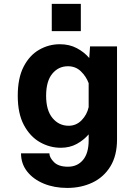

<svg xmlns="http://www.w3.org/2000/svg" viewBox="-20 -734 690 968"><path d="M286.5 11Q231 11 181.2 -17.2Q131.5 -45.5 100.5 -103.5Q69.5 -161.5 69.5 -251Q69.5 -340.5 99.2 -398Q129 -455.5 177.5 -483.2Q226 -511 281.5 -511Q330 -511 367.2 -491.2Q404.5 -471.5 430 -441.5L434 -500H570V-30.5Q570 50.5 536.5 105Q503 159.5 446 186.5Q389 213.5 319 213.5Q253.5 213.5 200.8 191.8Q148 170 117 130.8Q86 91.5 86 39H229Q229 60 252 83.2Q275 106.5 322.5 106.5Q370 106.5 398.5 72.5Q427 38.5 427 -26.5V-56.5Q402 -27.5 366.8 -8.2Q331.5 11 286.5 11ZM212.5 -251Q212.5 -177.5 244.8 -138.8Q277 -100 326 -100Q364.5 -100 391.5 -127.8Q418.5 -155.5 427 -194V-314.5Q414.5 -348.5 388 -374.2Q361.5 -400 322.5 -400Q274.5 -400 243.5 -362.2Q212.5 -324.5 212.5 -251ZM241 -714.5H387.5V-577H241Z"/></svg>

Font: Trispace SemiBold
Style: Regular
Weight: 600
Designer: Tyler Finck
Foundry: Etcetera Type Company
Version: Version 1.210; ttfautohint (v1.8.3)